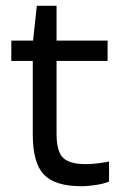

<svg xmlns="http://www.w3.org/2000/svg" viewBox="-20 -634 411 662"><path d="M356 -77V-8Q340 -1 312.5 3.5Q285 8 260 8Q170 8 131.5 -32Q93 -72 93 -170V-424H19V-494H94L107 -614H175V-494H351V-424H175V-173Q175 -112 197.5 -90Q220 -68 277 -68Q295 -68 318.5 -71Q342 -74 356 -77Z"/></svg>

Font: Blinker
Style: Regular
Weight: 400
Designer: Juergen Huber
Foundry: supertype
Version: Version 1.017;hotconv 1.0.117;makeotfexe 2.5.65602